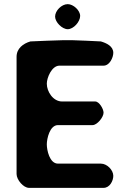

<svg xmlns="http://www.w3.org/2000/svg" viewBox="-20 -907 602 927"><path d="M127 -707C92 -697 60 -673 60 -633V-67C60 -39 93 0 120 0H480C510 0 527 -34 527 -58C527 -86 497 -117 467 -117H260C219 -117 206 -183 206 -210C206 -237 220 -303 260 -303H427C449 -303 480 -341 480 -363C480 -381 459 -417 440 -417H280C236 -417 206 -465 206 -503C206 -532 230 -590 267 -590H480C509 -590 527 -629 527 -652C527 -684 494 -699 467 -707C446 -708 348 -713 327 -713H287C263 -713 151 -708 127 -707ZM246 -827C246 -800 280 -766 307 -766C335 -766 367 -802 367 -830C367 -857 334 -887 307 -887C277 -887 246 -855 246 -827Z"/></svg>

Font: Asimov Print
Style: Regular
Weight: 500
Designer: Google
Version: Version 2.000980: 2014